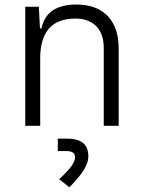

<svg xmlns="http://www.w3.org/2000/svg" viewBox="-20 -547 626 835"><path d="M431.2 0H496.1V-336.9C496.1 -458 429.2 -527.3 313 -527.3C225.1 -527.3 175.3 -493.2 160.6 -423.8H153.8L148.9 -517.6H89.8V0H154.8V-292.5C154.8 -409.2 206.5 -466.3 307.6 -466.3C385.3 -466.3 431.2 -420.4 431.2 -338.4ZM281.7 267.6C338.4 210.4 364.3 168.5 364.3 133.8C364.3 80.1 334 55.7 268.1 55.7H231.4V109.9H266.6C293.9 109.9 306.6 118.2 306.6 137.2C306.6 158.7 285.2 188.5 237.3 232.4Z"/></svg>

Font: Cascadia Mono NF Light
Style: Regular
Weight: 300
Monospace: yes
Designer: Aaron Bell
Foundry: Saja Typeworks
Version: Version 2404.023